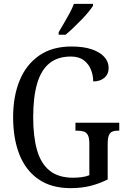

<svg xmlns="http://www.w3.org/2000/svg" viewBox="-20 -965 657 995"><path d="M346 10Q246 10 179.5 -36Q113 -82 80.5 -164.5Q48 -247 48 -358Q48 -466 82 -548.5Q116 -631 183.5 -677.5Q251 -724 350 -724Q413 -724 455.5 -709.5Q498 -695 520.5 -670Q543 -645 543 -613Q543 -581 521 -562Q499 -543 463 -543Q463 -574 451.5 -603.5Q440 -633 414.5 -652.5Q389 -672 347 -672Q279 -672 236 -637Q193 -602 172.5 -532Q152 -462 152 -358Q152 -257 172 -187Q192 -117 237.5 -80.5Q283 -44 359 -44Q382 -44 404 -47Q426 -50 443 -57V-221Q443 -251 435 -265.5Q427 -280 412 -284Q397 -288 378 -288H371V-329H598V-288H592Q575 -288 563 -283.5Q551 -279 544.5 -264Q538 -249 538 -217V-35Q494 -13 448 -1.5Q402 10 346 10ZM284 -798Q298 -822 313 -847.5Q328 -873 341.5 -898Q355 -923 363 -945H462V-935Q454 -922 438 -902.5Q422 -883 401.5 -862Q381 -841 359.5 -820.5Q338 -800 320 -785H284Z"/></svg>

Font: Noto Serif Condensed
Style: Regular
Weight: 400
Width: 3
Designer: Monotype Design Team
Foundry: Monotype Imaging Inc.
Version: Version 2.015